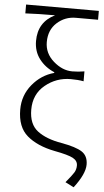

<svg xmlns="http://www.w3.org/2000/svg" viewBox="-64 -835 585 1076"><g transform="rotate(5 228.5 -296.5)"><path d="M392.6 202.1 344.7 177.7Q378.9 136.7 389.6 119.1Q400.4 101.6 400.4 79.1Q400.4 52.7 373.5 38.1Q346.7 23.4 268.6 8.8Q169.9 -10.7 113.3 -59.1Q56.6 -107.4 56.6 -206.1Q56.6 -286.1 106.4 -346.7Q156.2 -407.2 228.5 -426.8V-430.7Q175.8 -453.1 143.6 -495.6Q111.3 -538.1 111.3 -596.7Q111.3 -703.1 205.1 -749Q107.4 -749 38.1 -745.1V-794.9H447.3V-745.1H322.3Q261.7 -745.1 216.8 -704.6Q171.9 -664.1 171.9 -595.7Q171.9 -532.2 222.2 -488.3Q272.5 -444.3 328.1 -444.3Q362.3 -444.3 396.5 -450.2V-394.5Q365.2 -400.4 324.2 -400.4Q243.2 -400.4 180.7 -349.1Q118.2 -297.9 118.2 -210.9Q118.2 -128.9 167.5 -91.3Q216.8 -53.7 303.7 -39.1Q385.7 -24.4 419.9 -2Q454.1 20.5 454.1 69.3Q454.1 122.1 392.6 202.1Z"/></g></svg>

Font: Gen Shin Gothic Light
Style: Regular
Weight: 200
Designer: [Source Han Sans]
Ryoko NISHIZUKA  (kana & ideographs); Paul D. Hunt (Latin, Greek & Cyrillic); Wenlong ZHANG  (bopomofo
Version: Version 1.002.20150607